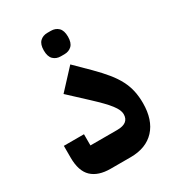

<svg xmlns="http://www.w3.org/2000/svg" viewBox="-178 -844 866 950"><g transform="rotate(-30 255.0 -369.5)"><path d="M174 0Q104 0 67 -35Q30 -70 30 -147V-214H145V-150H298Q365 -150 365 -202Q365 -214 359 -227.5Q353 -241 340 -258Q327 -275 306.5 -296Q286 -317 256 -345L157 -437L259 -547L340 -467Q377 -430 403 -398Q429 -366 445 -335Q461 -304 468 -271.5Q475 -239 475 -202Q475 -106 426 -53Q377 0 288 0ZM239 -605Q213 -605 196.5 -621Q180 -637 180 -672Q180 -707 196.5 -723Q213 -739 239 -739H259Q285 -739 301.5 -723Q318 -707 318 -672Q318 -637 301.5 -621Q285 -605 259 -605Z"/></g></svg>

Font: IBM Plex Sans Arabic
Style: Bold
Weight: 700
Designer: Mike Abbink, Paul van der Laan, Pieter van Rosmalen, Wael Morcos, Khajak Apelian
Foundry: Bold Monday
Version: Version 1.2